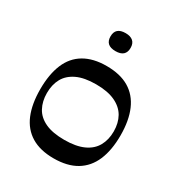

<svg xmlns="http://www.w3.org/2000/svg" viewBox="-166 -798 866 926"><g transform="rotate(30 267.5 -335.5)"><path d="M266 13Q191 13 141.5 -17Q92 -47 68 -104.5Q44 -162 44 -244Q44 -327 68 -384.5Q92 -442 142 -471.5Q192 -501 266 -501Q342 -501 391.5 -471.5Q441 -442 466 -384.5Q491 -327 491 -244Q491 -162 466.5 -104.5Q442 -47 392 -17Q342 13 266 13ZM266 -90Q331 -90 372.5 -109Q414 -128 433.5 -163Q453 -198 453 -244Q453 -291 433.5 -325.5Q414 -360 372.5 -379.5Q331 -399 266 -399Q201 -399 160 -379.5Q119 -360 100 -325.5Q81 -291 81 -244Q81 -198 100 -163Q119 -128 160 -109Q201 -90 266 -90ZM266 -584Q210 -584 210 -634Q210 -659 224 -671.5Q238 -684 266 -684Q293 -684 307.5 -671.5Q322 -659 322 -634Q322 -609 308 -596.5Q294 -584 266 -584Z"/></g></svg>

Font: Ojuju SemiBold
Style: Regular
Weight: 600
Designer: Chisaokwu Joboson, Mirko Velimirovic
Foundry: Udi Foundry
Version: Version 1.000